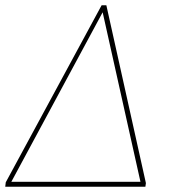

<svg xmlns="http://www.w3.org/2000/svg" viewBox="-38 -713 694 733"><path d="M368 -693 519 -14 517 0H-18L-16 -17L350 -693ZM507 -19 500 -11 353 -670H356L1 -11L-4 -19Z"/></svg>

Font: Bitter Thin
Style: Italic
Weight: 100
Italic angle: -9°
Designer: Sol Matas, and Bitter project Authors
Foundry: Sol Matas
Version: Version 2.002